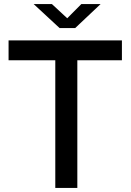

<svg xmlns="http://www.w3.org/2000/svg" viewBox="-20 -921 640 941"><path d="M251 0V-625.5H22V-723H577.5V-625.5H359V0ZM272 -783.5 145 -901H234.5L309.5 -831.5L378.5 -901H473L348.5 -783.5Z"/></svg>

Font: Public Sans Thin Medium
Style: Regular
Weight: 500
Version: Version 2.001